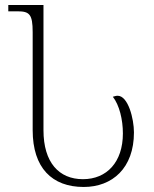

<svg xmlns="http://www.w3.org/2000/svg" viewBox="-20 -734 612 764"><path d="M313 10C427 10 513 -65 513 -207C513 -261 490 -353 448 -353C442 -353 436 -351 429 -349C455 -316 469 -258 469 -203C469 -89 405 -21 310 -21C215 -21 153 -87 153 -216V-714H13V-689H49C97 -689 110 -678 110 -606V-216C110 -66 187 10 313 10Z"/></svg>

Font: Noto Serif Georgian ExtraLight
Style: Regular
Weight: 200
Designer: Monotype Design Team, Akaki Razmadze
Foundry: Google LLC
Version: Version 2.003